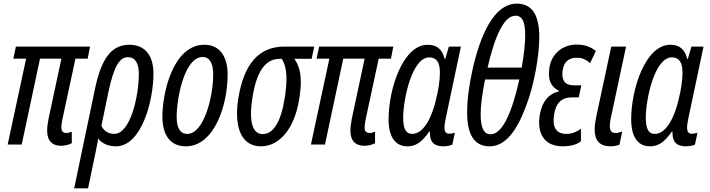

<svg xmlns="http://www.w3.org/2000/svg" viewBox="-20 -791 3888 1051"><path d="M315 7C334 7 356 2 373 -7V-70C365 -67 354 -63 344 -63C326 -63 316 -72 316 -92C316 -106 318 -120 321 -135L393 -470H460L473 -536H67L53 -470H123L22 0H99L199 -470H316L246 -142C241 -117 238 -93 238 -76C238 -19 267 7 315 7Z M500 -305 386 240H462L504 39C509 13 515 -12 517 -33C537 -7 570 10 615 10C754 10 820 -238 820 -388C820 -487 774 -546 688 -546C588 -546 534 -467 500 -305ZM605 -58C572 -58 548 -76 535 -102L573 -285C602 -423 633 -478 680 -478C720 -478 740 -445 740 -386C740 -268 695 -58 605 -58Z M997 10C1154 10 1226 -217 1226 -382C1226 -487 1179 -546 1099 -546C929 -546 869 -288 869 -152C869 -47 916 10 997 10ZM1005 -58C966 -58 947 -91 947 -151C947 -257 991 -479 1089 -479C1128 -479 1147 -444 1147 -384C1147 -260 1096 -58 1005 -58Z M1408 10C1513 10 1592 -92 1617 -243C1632 -333 1634 -410 1591 -469H1686L1700 -536H1537C1399 -536 1316 -444 1285 -255C1259 -97 1300 10 1408 10ZM1418 -57C1361 -57 1341 -127 1362 -258C1385 -402 1433 -469 1512 -469H1522C1558 -416 1550 -328 1538 -251C1518 -126 1477 -57 1418 -57Z M1975 7C1994 7 2016 2 2033 -7V-70C2025 -67 2014 -63 2004 -63C1986 -63 1976 -72 1976 -92C1976 -106 1978 -120 1981 -135L2053 -470H2120L2133 -536H1727L1713 -470H1783L1682 0H1759L1859 -470H1976L1906 -142C1901 -117 1898 -93 1898 -76C1898 -19 1927 7 1975 7Z M2210 10C2257 10 2290 -14 2330 -71H2333C2333 -30 2340 10 2409 10C2424 10 2445 6 2456 1L2470 -64C2458 -61 2447 -59 2439 -59C2420 -59 2413 -71 2413 -92C2413 -106 2416 -123 2420 -143L2503 -536H2437L2417 -468H2414C2401 -521 2372 -546 2321 -546C2185 -546 2107 -303 2107 -138C2107 -43 2143 10 2210 10ZM2236 -58C2202 -58 2187 -86 2187 -147C2187 -247 2235 -477 2330 -477C2368 -477 2388 -451 2388 -395C2388 -352 2381 -302 2365 -239C2345 -156 2302 -58 2236 -58Z M2537 -175C2537 -50 2579 10 2660 10C2747 10 2810 -76 2860 -212C2903 -322 2932 -484 2932 -588C2932 -717 2887 -771 2809 -771C2680 -771 2609 -590 2569 -421C2548 -329 2537 -243 2537 -175ZM2649 -421C2688 -591 2738 -705 2802 -705C2839 -705 2855 -671 2855 -597C2855 -553 2848 -493 2836 -421ZM2611 -167C2611 -209 2619 -274 2635 -356H2823C2784 -183 2733 -56 2665 -56C2630 -56 2611 -89 2611 -167Z M3061 10C3095 10 3136 3 3160 -18V-86C3127 -63 3103 -58 3080 -58C3024 -58 3002 -96 3013 -164C3023 -228 3055 -258 3110 -258H3148L3162 -324H3120C3071 -324 3052 -354 3060 -406C3067 -453 3092 -475 3140 -475C3165 -475 3189 -465 3210 -445L3242 -512C3211 -536 3180 -547 3136 -547C3059 -547 2997 -496 2987 -416C2979 -353 2994 -318 3039 -294L3038 -290C2986 -279 2946 -236 2934 -158C2920 -64 2956 10 3061 10Z M3320 10C3339 10 3356 7 3371 1L3386 -71C3373 -66 3360 -63 3349 -63C3328 -63 3318 -75 3318 -102C3318 -114 3320 -129 3324 -147L3407 -536H3326L3243 -148C3238 -123 3235 -102 3235 -83C3235 -20 3264 9 3320 10Z M3538 10C3585 10 3618 -14 3658 -71H3661C3661 -30 3668 10 3737 10C3752 10 3773 6 3784 1L3798 -64C3786 -61 3775 -59 3767 -59C3748 -59 3741 -71 3741 -92C3741 -106 3744 -123 3748 -143L3831 -536H3765L3745 -468H3742C3729 -521 3700 -546 3649 -546C3513 -546 3435 -303 3435 -138C3435 -43 3471 10 3538 10ZM3564 -58C3530 -58 3515 -86 3515 -147C3515 -247 3563 -477 3658 -477C3696 -477 3716 -451 3716 -395C3716 -352 3709 -302 3693 -239C3673 -156 3630 -58 3564 -58Z"/></svg>

Font: Noto Sans ExtraCondensed
Style: Italic
Weight: 400
Width: 2
Italic angle: -12°
Designer: Monotype Design Team
Foundry: Monotype Imaging Inc.
Version: Version 2.013